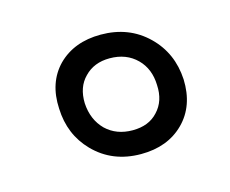

<svg xmlns="http://www.w3.org/2000/svg" viewBox="-51 -770 466 389"><g transform="rotate(-15 181.5 -575.5)"><path d="M284 -665Q322 -628 325 -572Q327 -516 293 -482Q259 -448 203 -448Q143 -448 104 -488Q68 -525 66 -580Q63 -635 96 -669Q130 -703 186 -703Q245 -703 284 -665ZM138 -631Q118 -611 119 -577Q121 -542 143 -520Q165 -499 199 -499Q233 -499 252 -520Q272 -541 270 -575Q269 -609 248 -630Q226 -652 191 -652Q158 -652 138 -631Z"/></g></svg>

Font: Taylor Sans
Style: Regular
Weight: 400
Italic angle: -8°
Designer: Natanael Gama
Version: Version 1.001 September 8, 2015